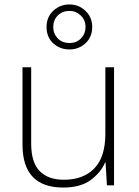

<svg xmlns="http://www.w3.org/2000/svg" viewBox="-20 -832 622 862"><path d="M492 -530V0H460L454 -103H452Q433 -58 387.5 -24Q342 10 264 10Q81 10 81 -183V-530H120V-187Q120 -103 158 -64Q196 -25 267 -25Q354 -25 403.5 -76Q453 -127 453 -232V-530ZM292 -610Q249 -610 219 -637.5Q189 -665 189 -711Q189 -755 219 -783.5Q249 -812 292 -812Q334 -812 364 -783Q394 -754 394 -711Q394 -666 364 -638Q334 -610 292 -610ZM292 -639Q324 -639 344 -660Q364 -681 364 -711Q364 -742 342.5 -762.5Q321 -783 292 -783Q260 -783 239.5 -762.5Q219 -742 219 -711Q219 -681 239 -660Q259 -639 292 -639Z"/></svg>

Font: Noto Sans Arabic UI XLt
Style: Regular
Weight: 200
Designer: Monotype Design Team, Nadine Chahine and Nizar Qandah
Foundry: Monotype Imaging Inc.
Version: Version 2.010; ttfautohint (v1.8.4.7-5d5b)